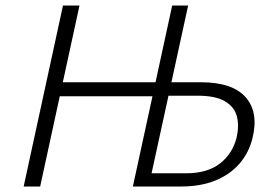

<svg xmlns="http://www.w3.org/2000/svg" viewBox="-20 -678 1004 698"><path d="M463 0 606 -658H664L531 -48H656Q734 -48 779.5 -83.5Q825 -119 840 -177Q850 -221 841 -255.5Q832 -290 796.5 -310.5Q761 -331 693 -330H574L581 -379H710Q825 -379 873 -324.5Q921 -270 898 -176Q885 -123 851 -83.5Q817 -44 763.5 -22Q710 0 639 0ZM66 0 209 -658H269L126 0ZM157 -328 168 -379H587L576 -328Z"/></svg>

Font: Ysabeau Infant Light
Style: Italic
Weight: 300
Italic angle: -12°
Designer: Christian Thalmann (Catharsis Fonts)
Version: Version 2.001;gftools[0.9.30]; featfreeze: ss01,ss02,lnum